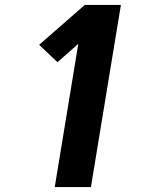

<svg xmlns="http://www.w3.org/2000/svg" viewBox="-20 -755 640 775"><path d="M201 0 296 -578 212 -504 138 -574 322 -735H468L347 0Z"/></svg>

Font: Iosevka Aile Heavy
Style: Italic
Weight: 900
Italic angle: -9°
Designer: Belleve Invis
Foundry: Belleve Invis
Version: Version 31.1.0; ttfautohint (v1.8.4)